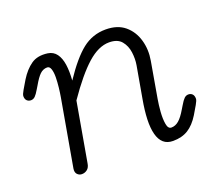

<svg xmlns="http://www.w3.org/2000/svg" viewBox="-92 -638 870 765"><g transform="rotate(-20 343.0 -255.0)"><path d="M135 0Q124 0 116 -8.2Q108 -16.5 110.5 -32.5L160.5 -316.5Q163.5 -333.5 166 -355.8Q168.5 -378 168.8 -398.8Q169 -419.5 164.5 -433.2Q160 -447 149.5 -447Q132.5 -447 119.2 -434.5Q106 -422 89.5 -393L81 -379Q70.5 -361 62.8 -353.5Q55 -346 45 -346Q35 -346 28.2 -352.5Q21.5 -359 21.5 -371.5Q21.5 -379 31 -395.2Q40.5 -411.5 52.5 -431.5Q74.5 -467 101.8 -486Q129 -505 171.5 -499Q194.5 -495.5 207.5 -477.8Q220.5 -460 224.8 -430.8Q229 -401.5 226 -363.5Q278 -441.5 321.2 -475.5Q364.5 -509.5 420 -509.5Q470 -509.5 500.8 -483.8Q531.5 -458 543.2 -417Q555 -376 547 -330.5L520.5 -178Q516.5 -155.5 514.2 -126Q512 -96.5 515.8 -74.5Q519.5 -52.5 533.5 -52.5Q550.5 -52.5 565.2 -65Q580 -77.5 597 -106.5L605.5 -120.5Q616 -138.5 623.8 -146Q631.5 -153.5 641.5 -153.5Q651.5 -153.5 658 -147Q664.5 -140.5 664.5 -127.5Q664.5 -120 655.2 -104Q646 -88 634 -68Q612.5 -33 586 -16.5Q559.5 0 522 0Q497 0 481.8 -13.5Q466.5 -27 459.8 -52.8Q453 -78.5 454.2 -115.5Q455.5 -152.5 464 -199.5L487.5 -333Q492 -359 488.2 -387.5Q484.5 -416 467.8 -436.2Q451 -456.5 415.5 -456.5Q370.5 -456.5 323 -414.2Q275.5 -372 214.5 -283.5L170.5 -33Q168 -16 158 -8Q148 0 135 0Z"/></g></svg>

Font: Edu VIC WA NT Hand Pre
Style: Regular
Weight: 400
Designer: Tina and Corey Anderson, Eben Sorkin, Mirko Velimirovic
Foundry: Google for Education
Version: Version 1.000